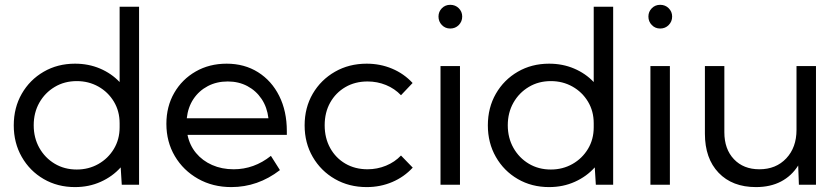

<svg xmlns="http://www.w3.org/2000/svg" viewBox="-20 -760 3453 790"><path d="M552.2 0H481L476.6 -71.3Q442.9 -33.7 394.5 -12Q346.2 9.8 288.6 9.8Q216.8 9.8 159.7 -23.4Q102.5 -56.6 69.6 -114.3Q36.6 -171.9 36.6 -244.1Q36.6 -316.9 69.6 -374.3Q102.5 -431.6 159.7 -464.8Q216.8 -498 288.6 -498Q344.2 -498 391.4 -478Q438.5 -458 472.2 -422.4V-732.4H552.2ZM295.9 -62.5Q344.7 -62.5 384.8 -85.2Q424.8 -107.9 448.5 -147.2Q472.2 -186.5 472.2 -236.3V-252.9Q472.2 -302.7 448.5 -342Q424.8 -381.3 384.8 -403.8Q344.7 -426.3 295.9 -426.3Q245.1 -426.3 205.1 -402.3Q165 -378.4 141.8 -337.4Q118.7 -296.4 118.7 -244.6Q118.7 -192.9 141.8 -151.6Q165 -110.4 205.1 -86.4Q245.1 -62.5 295.9 -62.5Z M1131.8 -60.1Q1041 9.8 931.6 9.8Q855.5 9.8 794.9 -24.4Q734.4 -58.6 699.5 -117.4Q664.6 -176.3 664.6 -250.5Q664.6 -321.8 696.8 -377.7Q729 -433.6 785.2 -465.8Q841.3 -498 912.6 -498Q985.8 -498 1041.7 -462.9Q1097.7 -427.7 1128.9 -365.2Q1160.2 -302.7 1160.2 -220.7V-205.1H751.5Q760.3 -162.1 786.6 -130.4Q813 -98.6 852.8 -81.1Q892.6 -63.5 941.4 -63.5Q1025.4 -63.5 1094.7 -118.7ZM748.5 -273.4H1084.5Q1079.1 -318.8 1056.4 -352.8Q1033.7 -386.7 997.8 -405.8Q961.9 -424.8 917 -424.8Q871.6 -424.8 835.2 -405.8Q798.8 -386.7 776.1 -352.8Q753.4 -318.8 748.5 -273.4Z M1678.2 -70.3Q1642.6 -31.7 1593.8 -11Q1544.9 9.8 1488.8 9.8Q1416 9.8 1358.2 -23.4Q1300.3 -56.6 1266.8 -114.3Q1233.4 -171.9 1233.4 -244.1Q1233.4 -316.9 1266.8 -374.3Q1300.3 -431.6 1358.2 -464.8Q1416 -498 1488.8 -498Q1544.4 -498 1593.3 -477.5Q1642.1 -457 1677.7 -418.5L1629.9 -368.2Q1604 -395.5 1568.1 -410.2Q1532.2 -424.8 1492.2 -424.8Q1440.9 -424.8 1401.1 -401.6Q1361.3 -378.4 1338.6 -337.9Q1315.9 -297.4 1315.9 -244.6Q1315.9 -191.9 1338.6 -150.9Q1361.3 -109.9 1401.1 -86.7Q1440.9 -63.5 1492.2 -63.5Q1532.2 -63.5 1568.4 -78.4Q1604.5 -93.3 1629.9 -120.1Z M1832.5 -642.6Q1812 -642.6 1798.1 -657Q1784.2 -671.4 1784.2 -691.9Q1784.2 -711.9 1798.1 -726.1Q1812 -740.2 1832.5 -740.2Q1853.5 -740.2 1867.7 -726.1Q1881.8 -711.9 1881.8 -691.9Q1881.8 -671.4 1867.7 -657Q1853.5 -642.6 1832.5 -642.6ZM1872.6 0H1792.5V-488.3H1872.6Z M2502.9 0H2431.6L2427.2 -71.3Q2393.6 -33.7 2345.2 -12Q2296.9 9.8 2239.3 9.8Q2167.5 9.8 2110.4 -23.4Q2053.2 -56.6 2020.3 -114.3Q1987.3 -171.9 1987.3 -244.1Q1987.3 -316.9 2020.3 -374.3Q2053.2 -431.6 2110.4 -464.8Q2167.5 -498 2239.3 -498Q2294.9 -498 2342 -478Q2389.2 -458 2422.9 -422.4V-732.4H2502.9ZM2246.6 -62.5Q2295.4 -62.5 2335.4 -85.2Q2375.5 -107.9 2399.2 -147.2Q2422.9 -186.5 2422.9 -236.3V-252.9Q2422.9 -302.7 2399.2 -342Q2375.5 -381.3 2335.4 -403.8Q2295.4 -426.3 2246.6 -426.3Q2195.8 -426.3 2155.8 -402.3Q2115.7 -378.4 2092.5 -337.4Q2069.3 -296.4 2069.3 -244.6Q2069.3 -192.9 2092.5 -151.6Q2115.7 -110.4 2155.8 -86.4Q2195.8 -62.5 2246.6 -62.5Z M2696.3 -642.6Q2675.8 -642.6 2661.9 -657Q2647.9 -671.4 2647.9 -691.9Q2647.9 -711.9 2661.9 -726.1Q2675.8 -740.2 2696.3 -740.2Q2717.3 -740.2 2731.4 -726.1Q2745.6 -711.9 2745.6 -691.9Q2745.6 -671.4 2731.4 -657Q2717.3 -642.6 2696.3 -642.6ZM2736.3 0H2656.2V-488.3H2736.3Z M3337.4 0H3267.1L3264.2 -79.1Q3237.3 -36.1 3193.6 -13.2Q3149.9 9.8 3090.3 9.8Q2993.2 9.8 2936.8 -49.1Q2880.4 -107.9 2880.4 -210V-488.3H2960.4V-215.8Q2960.4 -146.5 2999.8 -105Q3039.1 -63.5 3104.5 -63.5Q3172.9 -63.5 3215.1 -108.4Q3257.3 -153.3 3257.3 -225.6V-488.3H3337.4Z"/></svg>

Font: Kumbh Sans
Style: Regular
Weight: 400
Version: Version 1.005